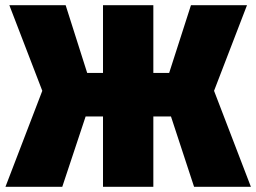

<svg xmlns="http://www.w3.org/2000/svg" viewBox="-20 -720 988 740"><path d="M571 0H377V-271H310L220 0H1L143 -370L16 -700H233L316 -439H377V-700H571V-439H632L716 -700H932L805 -370L947 0H728L639 -271H571Z"/></svg>

Font: Tektur ExtraBold
Style: Regular
Weight: 800
Designer: Adam Jagosz
Foundry: Adam Jagosz
Version: Version 1.005;gftools[0.9.30]